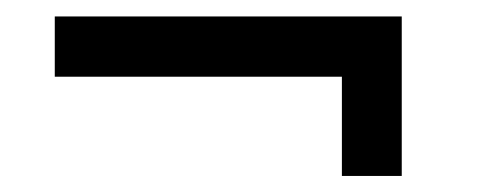

<svg xmlns="http://www.w3.org/2000/svg" viewBox="-20 -348 602 238"><path d="M47.9 -252.9V-327.6H478V-129.9H403.8V-252.9Z"/></svg>

Font: Estedad-FD Medium
Style: Regular
Weight: 500
Designer: Amin Abedi
Version: Version 7.3